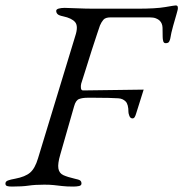

<svg xmlns="http://www.w3.org/2000/svg" viewBox="-30 -682 675 707"><path d="M14 5Q2 5 -4 3Q-10 1 -10 -6Q-10 -14 -0.5 -17.5Q9 -21 26 -24Q63 -31 81 -46.5Q99 -62 110 -99L247 -549Q259 -585 247 -600Q235 -615 202 -622Q187 -625 182 -630Q177 -635 177 -642Q177 -648 186.5 -650.5Q196 -653 208 -653Q219 -653 252.5 -651.5Q286 -650 317 -650H476Q544 -650 578.5 -656Q613 -662 617 -662Q622 -662 623.5 -659.5Q625 -657 625 -652Q625 -648 623.5 -643Q622 -638 620 -630Q615 -613 607.5 -586.5Q600 -560 597 -540Q596 -535 593 -529Q590 -523 580 -523Q573 -523 571 -530.5Q569 -538 569 -546Q569 -564 568.5 -580Q568 -596 558 -606Q553 -611 544 -614.5Q535 -618 521 -618H377Q358 -618 350.5 -609Q343 -600 338 -588Q337 -585 328 -558.5Q319 -532 307.5 -496Q296 -460 285.5 -426Q275 -392 269 -374Q267 -366 268 -357.5Q269 -349 276 -349L499 -352L471 -263Q469 -256 466 -251Q463 -246 458 -246Q450 -246 446.5 -255Q443 -264 443 -269Q443 -298 432.5 -308.5Q422 -319 406 -320Q395 -321 370.5 -321.5Q346 -322 323 -322Q300 -322 291 -322Q274 -322 261.5 -317.5Q249 -313 243 -291L192 -113Q182 -79 185 -61.5Q188 -44 203.5 -37Q219 -30 245 -24Q260 -21 265 -17.5Q270 -14 270 -6Q270 1 261 3Q252 5 240 5Q215 5 198.5 3Q182 1 167.5 -0.5Q153 -2 133 -2Q99 -2 75.5 1.5Q52 5 14 5Z"/></svg>

Font: EB Garamond
Style: Italic
Weight: 400
Italic angle: -17.2°
Designer: Georg Duffner and Octavio Pardo
Foundry: Georg Duffner
Version: Version 1.001